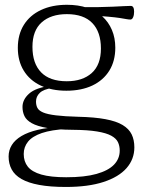

<svg xmlns="http://www.w3.org/2000/svg" viewBox="-20 -520 583 781"><path d="M248 240.5Q184 240.5 139.5 232.2Q95 224 67.5 208.2Q40 192.5 27.5 169.2Q15 146 15 116.5Q15 91 28 70Q41 49 67.5 33.2Q94 17.5 134.2 8Q174.5 -1.5 229 -4L258.5 -6L253 4.5Q189 8 150.2 21.2Q111.5 34.5 94 56.2Q76.5 78 76.5 106.5Q76.5 137 93.2 158Q110 179 148 190Q186 201 249.5 201Q324.5 201 372.5 187.5Q420.5 174 443.8 149.8Q467 125.5 467 92.5Q467 73.5 459.8 58.2Q452.5 43 432.5 32Q412.5 21 374.8 14.8Q337 8.5 275.5 8Q212 7.5 171.8 0.5Q131.5 -6.5 109.5 -18.8Q87.5 -31 79.5 -47.8Q71.5 -64.5 71.5 -85Q71.5 -115 98.5 -139.2Q125.5 -163.5 190 -172L193 -162Q157 -157 141.8 -142.2Q126.5 -127.5 126.5 -107Q126.5 -92 132.2 -81Q138 -70 155.5 -62.5Q173 -55 207.5 -50.8Q242 -46.5 298.5 -45Q365 -43.5 409 -35.2Q453 -27 478.8 -11.5Q504.5 4 515.5 26.5Q526.5 49 526.5 79.5Q526.5 127.5 494.8 163.8Q463 200 401 220.2Q339 240.5 248 240.5ZM250 -151Q189.5 -151 145 -172.2Q100.5 -193.5 76.5 -232.8Q52.5 -272 52.5 -325.5Q52.5 -379.5 77 -418.8Q101.5 -458 146.5 -479.2Q191.5 -500.5 252.5 -500.5Q298 -500.5 334.2 -488.5Q370.5 -476.5 396 -453.5Q421.5 -430.5 435.2 -398.2Q449 -366 449 -326Q449 -272 424.8 -232.8Q400.5 -193.5 355.8 -172.2Q311 -151 250 -151ZM251.5 -189.5Q316 -189.5 353.2 -223Q390.5 -256.5 390.5 -322.5Q390.5 -390 355.5 -426.2Q320.5 -462.5 252 -462.5Q187 -462.5 149.5 -429Q112 -395.5 112 -329.5Q112 -262 147.2 -225.8Q182.5 -189.5 251.5 -189.5ZM340.5 -457.5 300 -491.5Q342.5 -490.5 377.5 -491Q412.5 -491.5 439 -492.8Q465.5 -494 483.8 -495Q502 -496 511.5 -496Q519 -496 522.2 -490Q525.5 -484 525.5 -472.5Q525.5 -459 521.5 -449.8Q517.5 -440.5 510.5 -440.5Q504 -440.5 494.5 -442.2Q485 -444 467.5 -446.8Q450 -449.5 419.5 -452.2Q389 -455 340.5 -457.5Z"/></svg>

Font: Newsreader 9pt Light
Style: Regular
Weight: 300
Designer: Hugues Gentile
Foundry: Production Type
Version: Version 1.003